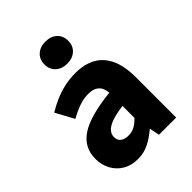

<svg xmlns="http://www.w3.org/2000/svg" viewBox="-211 -830 949 949"><g transform="rotate(-45 263.5 -355.5)"><path d="M189.8 12Q144.5 12 111.2 -8Q78 -27.9 59.7 -61.8Q41.5 -95.7 41.5 -137.6Q41.5 -217.8 107.9 -261.4Q174.4 -305 321.4 -320.5Q319.9 -341.6 311.7 -357.2Q303.4 -372.9 286.5 -381.5Q269.5 -390.1 242.6 -390.1Q211.7 -390.1 179.7 -379Q147.7 -368 111.4 -347.4L59.3 -443.4Q90.8 -462.6 125 -477.4Q159.2 -492.2 195.8 -500.1Q232.4 -508 271.4 -508Q334.6 -508 378.5 -483.5Q422.3 -459 445.3 -409.3Q468.4 -359.6 468.4 -283.3V0H348.2L337.9 -50.6H333.9Q302.2 -23.2 267.1 -5.6Q232.1 12 189.8 12ZM239.2 -103.3Q264.2 -103.3 283.2 -114.1Q302.3 -124.9 321.4 -144.3V-228.2Q269 -221.3 238.7 -210Q208.4 -198.6 195.5 -183.2Q182.6 -167.8 182.6 -149Q182.6 -125.8 198.2 -114.5Q213.7 -103.3 239.2 -103.3ZM276.5 -568.7Q239.6 -568.7 216.5 -589.8Q193.4 -610.9 193.4 -645.9Q193.4 -680.7 216.5 -701.7Q239.6 -722.7 276.5 -722.7Q313.6 -722.7 336.6 -701.7Q359.6 -680.7 359.6 -645.9Q359.6 -610.9 336.6 -589.8Q313.6 -568.7 276.5 -568.7Z"/></g></svg>

Font: Source Sans 3 VF
Style: Regular
Weight: 200
Designer: Paul D. Hunt
Foundry: Adobe
Version: Version 3.046;hotconv 1.0.118;makeotfexe 2.5.65603